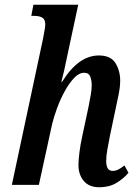

<svg xmlns="http://www.w3.org/2000/svg" viewBox="-20 -780 573 810"><path d="M399 10Q356 10 333.5 -16.5Q311 -43 311 -84Q311 -103 315 -136.5Q319 -170 328 -210L347 -299Q350 -312 354.5 -334.5Q359 -357 363 -380.5Q367 -404 367 -421Q367 -439 361 -456Q355 -473 335 -473Q313 -473 292 -450.5Q271 -428 252.5 -394Q234 -360 220.5 -323Q207 -286 200 -257L144 0H30L162 -619Q165 -638 168 -652.5Q171 -667 171 -677Q171 -698 158.5 -705.5Q146 -713 125 -713H112L121 -760H310L265 -550Q258 -514 251 -484Q244 -454 239 -435H242Q311 -546 397 -546Q447 -546 467 -514Q487 -482 487 -440Q487 -414 480.5 -381.5Q474 -349 468 -322L444 -208Q438 -178 433 -150Q428 -122 428 -101Q428 -59 455 -59Q468 -59 479.5 -65Q491 -71 505 -82L522 -51Q502 -27 471.5 -8.5Q441 10 399 10Z"/></svg>

Font: Noto Serif ExtraCondensed SemiBold
Style: Italic
Weight: 600
Width: 2
Italic angle: -12°
Designer: Monotype Design Team
Foundry: Monotype Imaging Inc.
Version: Version 2.013